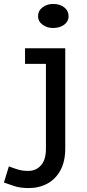

<svg xmlns="http://www.w3.org/2000/svg" viewBox="-97 -716 442 974"><path d="M49 238Q5 238 -24.5 228Q-54 218 -77 210L-52 128Q-29 137 -6 144Q17 151 46 151Q86 151 111 122.5Q136 94 136 40V-471H234V38Q234 102 210 147Q186 192 144 215Q102 238 49 238ZM30 -392V-471H212V-392ZM172 -574Q141 -574 118.5 -591Q96 -608 96 -633Q96 -661 118.5 -678.5Q141 -696 172 -696Q207 -696 229 -678.5Q251 -661 251 -633Q251 -608 229 -591Q207 -574 172 -574Z"/></svg>

Font: BioRhyme ExtraBold
Style: Regular
Weight: 400
Version: Version 1.600;gftools[0.9.33]